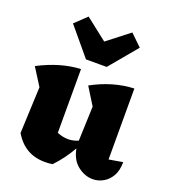

<svg xmlns="http://www.w3.org/2000/svg" viewBox="-142 -879 885 994"><g transform="rotate(20 300.5 -381.5)"><path d="M50 -87 61 -343 1 -438Q120 -500 231 -505V-154Q261 -141 293 -141Q319 -141 347 -153L354 -343L295 -438Q408 -500 525 -505V-114L601 -127Q601 -81 584 -51Q567 -21 539.5 -5.5Q512 10 482 10Q438 10 399 -20.5Q360 -51 349 -111Q311 -44 261 8Q250 10 239 10.5Q228 11 218 11Q108 11 50 -87ZM238 -561 111 -713 175 -774 295 -680 416 -774 479 -713 352 -561Z"/></g></svg>

Font: Piazzolla ExtraBold
Style: Regular
Weight: 800
Designer: Juan Pablo del Peral
Foundry: Huerta Tipografica
Version: Version 1.330